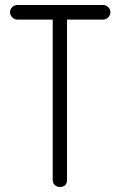

<svg xmlns="http://www.w3.org/2000/svg" viewBox="-20 -745 480 765"><path d="M247 -667V-29Q247 0 218 0Q207 0 198.5 -7.5Q190 -15 190 -29V-667H49Q37 -667 28.5 -676Q20 -685 20 -696Q20 -708 28.5 -716.5Q37 -725 49 -725H391Q403 -725 411.5 -716.5Q420 -708 420 -696Q420 -685 411.5 -676Q403 -667 391 -667Z"/></svg>

Font: VDS
Style: Thin
Weight: 100
Width: 0
Designer: artmaker
Foundry: artmaker
Version: Version 1.000 2012 initial release